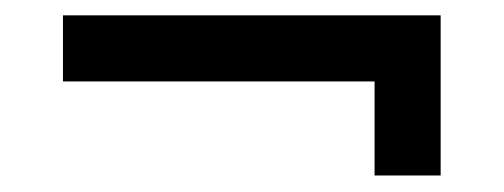

<svg xmlns="http://www.w3.org/2000/svg" viewBox="-20 -412 640 244"><path d="M456 -189V-308.5H60V-392.5H540V-189Z"/></svg>

Font: Manrope KiralyPet SmBd KiralyPet
Style: Regular
Weight: 600
Designer: Mikhail Sharanda
Foundry: Mikhail Sharanda
Version: Version 4.502